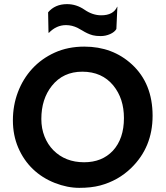

<svg xmlns="http://www.w3.org/2000/svg" viewBox="-20 -884 790 916"><path d="M382.3 -661.6Q517.1 -661.6 609.4 -576.7Q708 -485.8 708 -331.5Q708 -182.1 606.4 -83Q543.9 -22 457.5 1Q415 12.2 358.2 12.2Q301.3 12.2 241.5 -11.2Q181.6 -34.7 137.2 -77.1Q92.8 -119.6 67.1 -179.2Q41.5 -238.8 41.5 -309.8Q41.5 -380.9 65.4 -444.3Q89.4 -507.8 133.8 -556.2Q178.2 -604.5 241.2 -633.1Q304.2 -661.6 382.3 -661.6ZM177.2 -316.4Q177.2 -271 192.4 -232.9Q207.5 -194.8 234.4 -167.5Q291.5 -109.9 381.3 -109.9Q466.8 -109.9 518.6 -165Q571.3 -222.2 571.3 -320.8Q571.3 -413.6 521 -475.6Q466.8 -542 372.6 -542Q281.2 -542 227.5 -474.6Q177.2 -411.6 177.2 -316.4ZM294.9 -764.2Q249 -764.2 213.4 -727.5L211.4 -728L209.5 -825.2Q242.7 -864.3 299.8 -864.3Q344.7 -864.3 383.3 -837.6Q421.9 -811 462.9 -811Q521 -811 539.1 -852.1L540 -851.1L535.2 -745.6Q526.9 -731 505.4 -721.4Q483.9 -711.9 460.4 -711.9Q437 -711.9 422.6 -715.8Q408.2 -719.7 396 -725.6Q383.8 -731.4 373.3 -738Q362.8 -744.6 351.1 -750.5Q323.7 -764.2 294.9 -764.2Z"/></svg>

Font: HammersmithOne
Style: Regular
Weight: 400
Designer: Nicole Fally
Foundry: Nicole Fally
Version: Version 1.003